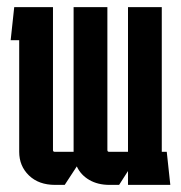

<svg xmlns="http://www.w3.org/2000/svg" viewBox="-20 -520 509 540"><path d="M340 0V-39L315 0H288Q255 0 231 -14Q207 -28 196 -52L162 0H135Q89 0 61.5 -26.5Q34 -53 34 -93V-407H10L20 -500H129V-98Q129 -93 134 -93H187V-500H282V-98Q282 -93 287 -93H340V-500H435V-93H449L459 0Z"/></svg>

Font: Karantina
Style: Regular
Weight: 400
Designer: Rony Koch
Foundry: Rony Koch
Version: Version 1.000; ttfautohint (v1.8.3)